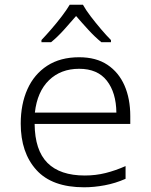

<svg xmlns="http://www.w3.org/2000/svg" viewBox="-20 -785 640 815"><path d="M337 10Q201 10 134.5 -63.5Q68 -137 68 -260Q68 -343 96.5 -406.5Q125 -470 180.5 -506Q236 -542 316 -542Q388 -542 436 -510Q484 -478 508.5 -422Q533 -366 533 -292V-259H127Q128 -147 181.5 -93.5Q235 -40 340 -40Q386 -40 428 -50.5Q470 -61 513 -80V-26Q470 -7 424.5 1.5Q379 10 337 10ZM474 -307Q473 -392 433.5 -442.5Q394 -493 316 -493Q238 -493 188 -444.5Q138 -396 128 -307ZM156 -615Q175 -635 198 -661.5Q221 -688 242 -715.5Q263 -743 276 -765H332Q344 -743 365 -715.5Q386 -688 409 -661Q432 -634 451 -615V-606H410Q383 -628 355 -658.5Q327 -689 303 -717Q279 -689 251.5 -658.5Q224 -628 197 -606H156Z"/></svg>

Font: Noto Sans Mono Light
Style: Regular
Weight: 300
Designer: Monotype Design Team
Foundry: Monotype Imaging Inc.
Version: Version 2.014; ttfautohint (v1.8.4.7-5d5b)